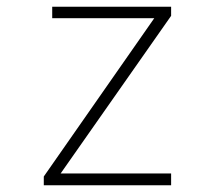

<svg xmlns="http://www.w3.org/2000/svg" viewBox="-20 -550 640 570"><path d="M110 0H488V-35H160L488 -503V-530H135V-496H438L110 -26Z"/></svg>

Font: Noto Sans Mono ExtraLight
Style: Regular
Weight: 200
Designer: Monotype Design Team
Foundry: Monotype Imaging Inc.
Version: Version 2.014